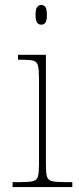

<svg xmlns="http://www.w3.org/2000/svg" viewBox="-20 -758 320 778"><path d="M31 0V-20H61Q98 -20 114 -24Q130 -28 134 -43.5Q138 -59 138 -94V-438Q138 -475 134 -491.5Q130 -508 115.5 -512Q101 -516 71 -516H53V-536H166V-94Q166 -59 170 -43.5Q174 -28 190.5 -24Q207 -20 243 -20H273V0ZM147 -658Q137 -658 130.5 -666Q124 -674 124 -698Q124 -721 130.5 -729.5Q137 -738 147 -738Q158 -738 164 -729.5Q170 -721 170 -698Q170 -674 164 -666Q158 -658 147 -658Z"/></svg>

Font: Noto Serif Lao Thin
Style: Regular
Weight: 250
Designer: Monotype Design Team
Foundry: Monotype Imaging Inc.
Version: Version 2.003